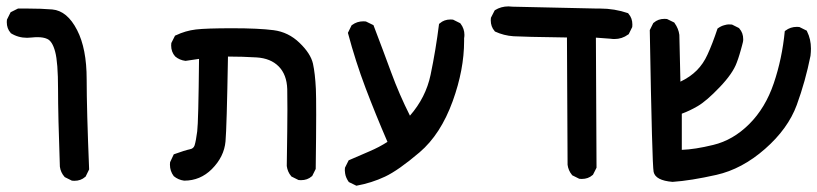

<svg xmlns="http://www.w3.org/2000/svg" viewBox="-20 -448 2592 609"><path d="M129.4 -324.7Q117.7 -330.1 99.1 -330.1Q90.3 -330.1 81.5 -329.1Q72.8 -328.1 65.9 -328.1Q37.6 -328.1 14.2 -342.8L13.7 -343.8Q1.5 -357.4 1.5 -377.9Q1.5 -380.9 2 -385.7L13.7 -409.2L37.1 -420.9Q51.8 -420.9 66.4 -420.9Q111.3 -420.9 146 -418Q193.4 -413.6 224.6 -352.5Q254.9 -293.9 254.9 -196.3Q254.9 -100.6 262.7 89.4L251.5 112.3L250 113.3Q236.3 125.5 215.8 125.5Q212.9 125.5 208 125L185.5 113.8L184.6 112.8Q172.4 99.1 169.9 80.6Q164.1 -81.1 164.1 -165.5Q164.1 -250 155 -283.9Q146 -317.9 129.4 -324.7Z M889.6 78.1Q891.6 -52.2 891.6 -100.8Q891.6 -149.4 891.1 -165.5Q889.6 -211.4 864 -237.3Q838.4 -263.2 793.5 -265.9Q748.5 -268.6 703.1 -268.6Q699.2 -43 695.3 0.5Q690.9 49.3 651.9 88.4Q615.2 125 564.5 125H564Q545.4 122.6 531.2 110.8Q519 94.7 519 74.2Q519 71.3 519.5 66.4L531.2 41.5Q566.4 28.8 582.5 25.4Q593.8 23.4 597.2 13.2Q601.6 -1 605.5 -31.2Q609.4 -61.5 611.3 -261.2L568.4 -254.9Q549.3 -257.3 535.6 -269Q522.9 -283.2 522.9 -303.7Q522.9 -306.6 523.4 -311.5L535.2 -335L537.6 -335.9Q568.4 -350.6 601.3 -354.5Q634.3 -358.4 717.3 -358.4Q800.3 -358.4 847.7 -352.3Q895 -346.2 930.2 -312Q965.3 -278.3 972.7 -246.1Q979.5 -214.8 981.9 -166Q982.9 -143.6 982.9 -84.2Q982.9 -24.9 981.4 87.9L970.2 110.4L968.8 111.3Q955.1 123.5 934.6 123.5Q931.6 123.5 926.8 123L904.3 111.8L903.3 110.4Q892.1 97.2 889.6 78.6Z M1074.7 102.1Q1073.7 96.2 1073.7 92.3Q1073.7 88.4 1074.2 84L1085.9 60.5Q1120.1 45.4 1151.4 32.2Q1182.6 19 1209 2Q1171.4 -85 1139.6 -168.7Q1107.9 -252.4 1083.5 -343.8L1095.2 -367.7L1096.7 -368.7Q1112.3 -380.4 1132.8 -380.4Q1135.7 -380.4 1140.6 -379.9L1164.6 -368.2Q1194.8 -289.1 1220.7 -218.5Q1246.6 -147.9 1280.3 -81.1Q1330.6 -138.7 1345.7 -210.4Q1362.3 -289.6 1372.6 -372.1L1375 -374Q1388.7 -386.2 1409.2 -386.2Q1412.1 -386.2 1417 -385.7L1439.5 -374.5L1440.9 -373Q1453.1 -356.9 1453.1 -337.4Q1453.1 -332 1452.1 -326.7Q1452.1 -322.3 1452.1 -317.9Q1452.1 -227.1 1416 -127.4Q1377.9 -22 1310.8 35.2Q1243.7 92.3 1201.2 112.3Q1158.7 132.3 1110.4 141.1L1086.4 129.4Q1076.7 115.7 1074.7 102.1Z M1536.6 -383.8Q1536.6 -386.7 1537.1 -391.6L1548.8 -414.6L1550.3 -416Q1569.3 -427.7 1592.8 -427.7Q1599.1 -427.7 1606 -426.8L1872.1 -420.9Q1877.4 -420.9 1883.3 -420.9Q1929.2 -420.9 1972.2 -406.2L1973.6 -404.3Q1985.8 -390.6 1985.8 -370.1Q1985.8 -367.2 1985.4 -362.3L1974.1 -339.4L1972.2 -338.4Q1953.1 -324.2 1928.7 -324.2Q1922.4 -324.2 1916 -325.2L1870.1 -328.6L1872.1 84L1860.8 106.4L1859.4 107.4Q1845.7 119.6 1825.2 119.6Q1822.3 119.6 1817.4 119.1L1794.9 107.9L1793.9 106.4Q1782.7 92.8 1780.3 74.7L1778.3 -329.1Q1637.7 -331.1 1608.9 -333Q1578.1 -335 1549.8 -348.1L1548.8 -349.6Q1536.6 -363.3 1536.6 -383.8Z M2087.9 -388.2Q2090.8 -388.2 2095.7 -387.7L2118.7 -376.5L2119.6 -375Q2132.3 -357.4 2134.8 -337.4L2138.2 -189Q2168.9 -203.6 2189.9 -224.6Q2210.9 -245.6 2224.1 -274.9Q2239.7 -308.6 2255.9 -357.4Q2267.1 -365.7 2277.8 -368.2Q2285.6 -370.6 2291.5 -370.6Q2296.9 -370.6 2301.8 -370.1L2324.2 -358.9L2325.2 -357.4Q2337.4 -343.8 2337.4 -323.2Q2337.4 -317.9 2336.2 -313.5Q2335 -309.1 2333.3 -302.2Q2331.5 -295.4 2329.6 -288.8Q2327.6 -282.2 2325.7 -275.4Q2321.8 -262.2 2316.9 -249.5Q2304.7 -215.3 2262.7 -171.4Q2220.7 -127.4 2192.9 -111.3Q2168 -96.7 2142.6 -87.4V27.3Q2184.1 25.9 2242.2 11.7Q2305.2 -3.4 2356.4 -54.4Q2407.7 -105.5 2434.3 -183.8Q2460.9 -262.2 2469.2 -349.1L2471.7 -351.1Q2487.3 -362.8 2507.8 -362.8Q2510.7 -362.8 2515.6 -362.3L2539.1 -350.6L2540 -348.1Q2552.2 -323.7 2552.2 -293.9Q2552.2 -283.2 2550.8 -271Q2534.7 -190.4 2507.3 -115.2Q2479.5 -39.6 2406.5 24.4Q2333.5 88.4 2252.2 106.7Q2170.9 125 2113.3 128.9Q2059.1 124.5 2053.2 97.2Q2050.8 85 2047.9 -22.5Q2044.9 -129.9 2041 -352.5L2052.2 -375L2053.7 -376Q2067.4 -388.2 2087.9 -388.2Z"/></svg>

Font: Bakudai
Style: Bold
Weight: 700
Version: Version 1.48